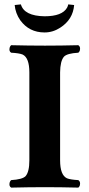

<svg xmlns="http://www.w3.org/2000/svg" viewBox="-20 -853 407 875"><path d="M317.9 -830.1Q312.5 -764.2 254.9 -727.1Q221.2 -705.1 183.1 -705.1Q112.8 -705.1 72.3 -760.7Q50.3 -792.5 46.9 -830.1L75.2 -833Q90.3 -780.3 183.1 -778.8Q263.2 -778.8 285.6 -817.9Q289.6 -825.2 291 -833ZM113.8 -522.9Q113.8 -589.8 83 -604.5Q67.9 -610.8 30.8 -612.8Q19.5 -619.6 24.4 -637.2Q26.9 -644 30.8 -647Q110.4 -645 185.1 -645Q256.8 -645 336.9 -647Q348.1 -640.1 343.8 -622.6Q341.3 -615.7 336.9 -612.8Q285.6 -609.9 271.5 -594.7Q254.4 -574.7 253.9 -522.9V-122.1Q253.9 -55.2 285.2 -40.5Q300.3 -34.2 336.9 -32.2Q348.1 -25.4 343.8 -7.8Q341.3 -1 336.9 2Q256.8 0 185.1 0Q111.3 0 30.8 2Q19.5 -4.9 24.4 -22.5Q26.9 -29.3 30.8 -32.2Q82 -35.2 96.7 -50.3Q113.8 -70.3 113.8 -122.1Z"/></svg>

Font: Linux Libertine O
Style: Bold
Weight: 700
Designer: Philipp H. Poll
Foundry: Philipp H. Poll
Version: Version 5.0.0